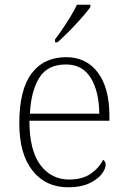

<svg xmlns="http://www.w3.org/2000/svg" viewBox="-20 -786 539 816"><path d="M270 10Q174 10 118 -61Q62 -132 62 -262Q62 -404 114 -473.5Q166 -543 261 -543Q347 -543 396 -477.5Q445 -412 445 -293V-273H105Q105 -147 151.5 -85Q198 -23 274 -23Q330 -23 365.5 -47.5Q401 -72 418 -107Q423 -104 426 -99Q429 -94 429 -86Q429 -68 411.5 -45.5Q394 -23 358.5 -6.5Q323 10 270 10ZM402 -303Q401 -397 366 -454.5Q331 -512 260 -512Q182 -512 147 -455.5Q112 -399 107 -303ZM214 -619Q229 -638 246.5 -664Q264 -690 280.5 -717Q297 -744 307 -766H364V-756Q355 -743 338 -723Q321 -703 300.5 -681Q280 -659 260 -639.5Q240 -620 224 -606H214Z"/></svg>

Font: Noto Serif Armenian ExtraLight
Style: Regular
Weight: 250
Version: Version 2.007